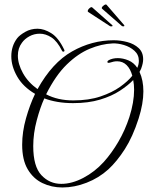

<svg xmlns="http://www.w3.org/2000/svg" viewBox="-20 -786 654 849"><path d="M467 -670 370 -733Q368 -734 368 -737Q368 -743 376 -750Q384 -757 388 -753L476 -675Q478 -673 478 -672Q478 -670 474.5 -669.5Q471 -669 467 -670ZM519 -671 432 -747Q430 -748 430 -751Q431 -757 440 -763Q449 -769 452 -764L529 -675Q530 -673 530 -672Q530 -670 526.5 -669.5Q523 -669 519 -671ZM256 43Q208 43 167.5 23.5Q127 4 102.5 -37.5Q78 -79 78 -146Q78 -203 95 -263Q112 -323 135 -371Q82 -402 56 -447.5Q30 -493 30 -537Q30 -583 56 -617Q67 -631 91.5 -645Q116 -659 146 -659Q175 -659 207 -639Q239 -619 264 -566Q265 -565 265 -562Q265 -558 260.5 -557.5Q256 -557 254 -562Q233 -604 207.5 -620.5Q182 -637 156 -637Q131 -637 110 -625.5Q89 -614 77 -597Q59 -573 59 -540Q59 -503 81.5 -462.5Q104 -422 146 -392Q211 -509 298.5 -558.5Q386 -608 483 -608Q513 -608 543 -600Q573 -592 593 -573.5Q613 -555 613 -524Q613 -507 605 -485Q604 -481 601.5 -477Q599 -473 597 -468Q614 -431 614 -382Q614 -328 593 -262Q567 -181 532 -126.5Q497 -72 459 -37Q417 1 363 22Q309 43 256 43ZM304 -342Q373 -342 424.5 -359.5Q476 -377 511 -402Q546 -427 565 -451Q557 -481 540 -498Q523 -515 498 -515Q483 -515 466 -509Q464 -508 460 -508Q455 -508 455 -512Q455 -517 461 -520Q478 -529 501 -529Q524 -529 548 -519Q572 -509 587 -486Q594 -501 594 -517Q594 -544 574.5 -561.5Q555 -579 528 -587Q501 -595 478 -594Q429 -592 377 -570.5Q325 -549 275.5 -501Q226 -453 184 -369Q235 -342 304 -342ZM251 27Q298 27 348.5 0.5Q399 -26 439 -70Q474 -109 503.5 -159.5Q533 -210 552 -268Q573 -334 573 -389Q573 -401 572 -411.5Q571 -422 569 -432Q547 -409 510.5 -385Q474 -361 422.5 -345.5Q371 -330 303 -330Q266 -330 234 -335.5Q202 -341 176 -351Q158 -312 142.5 -254Q127 -196 127 -140Q127 -50 163 -11.5Q199 27 251 27ZM467 -670 370 -733Q368 -734 368 -737Q368 -743 376 -750Q384 -757 388 -753L476 -675Q478 -673 478 -672Q478 -670 474.5 -669.5Q471 -669 467 -670Z"/></svg>

Font: Gwendolyn
Style: Regular
Weight: 400
Designer: Robert E. Leuschke
Foundry: Robert E. Leuschke
Version: Version 1.010; ttfautohint (v1.8.3)